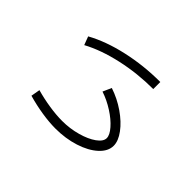

<svg xmlns="http://www.w3.org/2000/svg" viewBox="-86 -831 1110 1110"><g transform="rotate(-45 469.0 -276.0)"><path d="M169.9 -308.6Q169.9 -359.4 179.4 -420.2Q189 -481 206.1 -541L261.7 -531.2Q246.1 -475.6 237.3 -418.2Q228.5 -360.8 228.5 -312.5Q228.5 -249.5 244.9 -190.9Q261.2 -132.3 287.4 -95.9Q313.5 -59.6 340.8 -59.6Q366.2 -59.6 400.4 -89.4Q434.6 -119.1 465.6 -167.5Q496.6 -215.8 513.7 -267.6L566.4 -244.1Q544.9 -179.2 506.1 -123Q467.3 -66.9 422.1 -33.4Q377 0 337.9 0Q293 0 254.2 -42.2Q215.3 -84.5 192.6 -155.5Q169.9 -226.6 169.9 -308.6ZM628.9 -532.2 680.7 -551.8Q732.4 -458.5 760.7 -332Q789.1 -205.6 789.1 -70.3H731.4Q731.4 -198.7 704.3 -320.8Q677.2 -442.9 628.9 -532.2Z"/></g></svg>

Font: Pretendard Light
Style: Regular
Weight: 300
Designer: Base glyphs from Inter by Rasmus Andersson; Hangeul glyphs from Noto Sans CJK(Source Han Sans) by Jang Soo-young and Kan
Foundry: Kil Hyung-jin
Version: Version 1.309